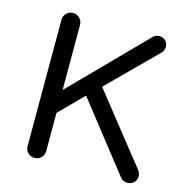

<svg xmlns="http://www.w3.org/2000/svg" viewBox="-105 -802 879 906"><g transform="rotate(15 335.0 -349.0)"><path d="M629 -68Q640 -54 640 -39Q641 -21 628 -8Q615 5 596 5Q573 5 560 -13L302 -342L188 -227V-40Q188 -21 174.5 -8Q161 5 142 5Q123 5 110 -8Q97 -21 97 -40V-657Q97 -676 110 -689.5Q123 -703 142 -703Q161 -703 174.5 -689.5Q188 -676 188 -657V-339L530 -687Q544 -703 564 -703Q582 -703 594.5 -690.5Q607 -678 606 -660Q604 -641 595 -632L364 -402Z"/></g></svg>

Font: Varela Round
Style: Regular
Weight: 400
Designer: Joe Prince
Foundry: Joe Prince
Version: Version 1.000